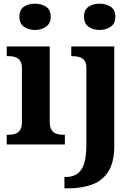

<svg xmlns="http://www.w3.org/2000/svg" viewBox="-20 -790 738 1050"><path d="M16.6 0V-53H29Q49.3 -53 65.2 -59Q81.1 -64.9 90.5 -80.3Q100 -95.7 100 -124.1V-416.1Q100 -443.2 90.3 -457.4Q80.5 -471.7 64.6 -477.3Q48.7 -483 29 -483H16.8V-536H252V-123.9Q252 -95.8 261.3 -80.3Q270.5 -64.8 286.9 -58.9Q303.3 -53 323 -53H334.8V0ZM171.4 -626.1Q135.3 -626.1 110.6 -643.9Q86 -661.7 86 -698Q86 -736.5 110.6 -753.2Q135.3 -769.9 171.4 -769.9Q206 -769.9 231.7 -753.2Q257.4 -736.5 257.4 -698Q257.4 -661.7 231.7 -643.9Q206 -626.1 171.4 -626.1ZM332.4 240V177.9H339.5Q375.9 177.9 401.2 161.7Q426.4 145.5 439.4 106.4Q452.4 67.3 452.4 -0.3V-416.8Q452.4 -445.6 441.4 -459.8Q430.5 -474 412.6 -478.5Q394.6 -483 373.3 -483H369.7V-536H604.9V8Q604.9 97 572.4 148Q539.8 199 482.9 219.5Q426.1 240 352.6 240ZM525 -626.1Q488.8 -626.1 464.1 -643.9Q439.5 -661.7 439.5 -698Q439.5 -736.5 464.3 -753.2Q489 -769.9 525 -769.9Q559.5 -769.9 585.2 -753.2Q610.9 -736.5 610.9 -698Q610.9 -661.7 585.3 -643.9Q559.7 -626.1 525 -626.1Z"/></svg>

Font: Noto Serif Hebrew
Style: Regular
Weight: 400
Designer: Monotype Design Team
Foundry: Monotype Imaging Inc.
Version: Version 2.003